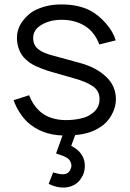

<svg xmlns="http://www.w3.org/2000/svg" viewBox="-20 -598 586 868"><path d="M504 -149Q504 -112.5 484 -77.5Q464.5 -42.5 432.5 -23Q388.5 7 320 12.5L302 61.5Q336 78 352 106.5Q363.5 125.5 363.5 152Q363.5 184.5 347 207.5Q334.5 228.5 312.8 239.2Q291 250 265.5 250Q235 250 200 233.5L220 181.5Q248.5 189.5 258.5 189.5Q284.5 192 296 173Q303 160 303 150Q303 145.5 299 134.5Q294 122 282 115Q270.5 108.5 255 103L233.5 96L262.5 14.5Q167 11.5 103 -47Q62.5 -87 41.5 -145L111.5 -167.5Q128 -125 157.5 -97Q180 -76 211 -65.5Q242 -55 278 -55Q310.5 -55 341.5 -61.5Q373.5 -68 392.5 -82.5Q430 -106.5 430 -150Q430 -187 400.5 -207.5Q370.5 -228.5 314.5 -244L199 -277Q164.5 -288.5 140 -300Q115.5 -311.5 96 -330Q76 -348 66.2 -374Q56.5 -400 56.5 -426Q56.5 -468 82.5 -503Q95.5 -520.5 111.8 -534Q128 -547.5 148 -556Q196.5 -578 257.5 -578Q333 -578 386.5 -551Q426 -530 458.5 -492.5Q492 -454.5 503 -415.5L429 -397Q407.5 -454 363 -481.2Q318.5 -508.5 258.5 -508.5Q206 -508.5 168 -486Q130 -463.5 130 -427Q130 -410.5 135.5 -398Q141 -385.5 152.5 -376Q164 -366.5 181.2 -359.2Q198.5 -352 222 -346L337.5 -314.5Q412.5 -295 458 -252.5Q504 -210.5 504 -149Z"/></svg>

Font: Russisch Sans
Style: Regular
Weight: 400
Designer: Michael Sharanda (font) & Cristiano Sobral (main changes)
Foundry: Michael Sharanda
Version: Version 2.00;October 25, 2020;FontCreator 13.0.0.2681 64-bit